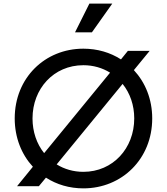

<svg xmlns="http://www.w3.org/2000/svg" viewBox="-20 -1025 918 1057"><path d="M439 12C651 12 818 -150 818 -373C818 -479 780 -571 717 -639L804 -745H684L646 -698C587 -736 516 -757 439 -757C227 -757 61 -596 61 -373C61 -267 99 -174 161 -107L74 0H194L233 -47C292 -9 362 12 439 12ZM159 -373C159 -536 275 -666 439 -666C494 -666 544 -651 586 -625L223 -182C182 -233 159 -300 159 -373ZM292 -120 655 -563C696 -512 719 -446 719 -373C719 -209 602 -79 439 -79C384 -79 334 -94 292 -120ZM393 -847H486L598 -1005H472Z"/></svg>

Font: Mluvka Medium
Style: Regular
Weight: 500
Designer: Modified by Jiří Krblich, Original typeface by Gumpita Rahayu
Foundry: Gumpita Rahayu & Jiří Krblich
Version: Version 2.000;Glyphs 3.1.1 (3134)